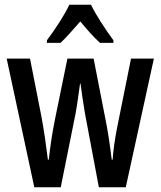

<svg xmlns="http://www.w3.org/2000/svg" viewBox="-20 -786 674 806"><path d="M362 -766H271C252 -725 212 -663 177 -617V-606H234C257 -627 286 -661 317 -696C346 -661 373 -630 400 -606H456V-617C422 -663 384 -721 362 -766ZM337 -308 395 0H508L626 -540H530L471 -247C461 -196 455 -150 453 -116H449C441 -182 432 -240 423 -284L373 -540H263L211 -286C198 -222 190 -165 185 -116H181C174 -174 165 -236 155 -291L106 -540H8L124 0H235L297 -308C304 -345 310 -393 316 -435H318C323 -396 330 -349 337 -308Z"/></svg>

Font: Noto Sans Bengali ExtraCondensed Medium
Style: Regular
Weight: 500
Width: 2
Designer: Joana Ranito - Universal Thirst; Jelle Bosma - Monotype Design Team
Foundry: Universal Thirst ehf.
Version: Version 3.000